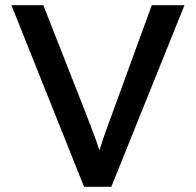

<svg xmlns="http://www.w3.org/2000/svg" viewBox="-20 -720 755 740"><path d="M304 0 24 -700H147L314 -275Q331 -231 343 -199Q355 -167 363 -141Q372 -168 383 -200.5Q394 -233 410 -275L565 -700H691L409 0Z"/></svg>

Font: Readex Pro
Style: Regular
Weight: 400
Designer: Bonnie Shaver-Troup, Thomas Jockin
Foundry: Lexend
Version: Version 1.204; ttfautohint (v1.8.4.7-5d5b)